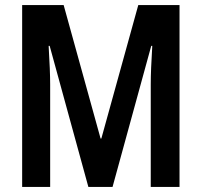

<svg xmlns="http://www.w3.org/2000/svg" viewBox="-20 -734 792 754"><path d="M327 0 175 -554H171Q174 -504 175.5 -466Q177 -428 177 -402V0H67V-714H230L375 -190H378L523 -714H685V0H572V-402Q572 -431 573.5 -468Q575 -505 578 -554H574L422 0Z"/></svg>

Font: Noto Sans Ethiopic ExtraCondensed SemiBold
Style: Regular
Weight: 600
Width: 2
Designer: Monotype Design Team
Foundry: Monotype Imaging Inc.
Version: Version 2.102; ttfautohint (v1.8.4.7-5d5b)